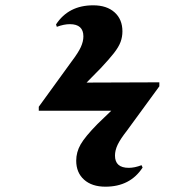

<svg xmlns="http://www.w3.org/2000/svg" viewBox="-20 -622 640 723"><path d="M377 81Q326 81 296.5 54.5Q267 28 267 -17Q267 -49 283.5 -78Q300 -107 347 -155L399 -205H126V-220L250 -391Q275 -424 284.5 -445Q294 -466 294 -485Q294 -531 243 -531Q221 -531 194 -521L191 -530Q238 -602 331 -602Q382 -602 411.5 -575.5Q441 -549 441 -504Q441 -483 434 -464Q427 -445 409 -422Q391 -399 360 -366L306 -311L580 -312V-297L458 -130Q433 -98 423 -77Q413 -56 413 -36Q413 10 465 10Q487 10 513 0L517 9Q470 81 377 81Z"/></svg>

Font: Literata 72pt ExtraBold
Style: Regular
Weight: 800
Designer: Latin by Veronika Burian and Jose Scaglione. Greek by Irene Vlachou. Cyrillic by Vera Evstafieva.
Foundry: TypeTogether
Version: Version 3.002